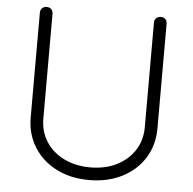

<svg xmlns="http://www.w3.org/2000/svg" viewBox="-55 -836 911 907"><g transform="rotate(5 400.5 -382.5)"><path d="M400 16Q312 16 244.5 -18.5Q177 -53 138.5 -114.5Q100 -176 100 -255V-751Q100 -765 108.5 -773Q117 -781 130 -781Q144 -781 152 -773Q160 -765 160 -751V-255Q160 -193 190.5 -145.5Q221 -98 275.5 -71Q330 -44 400 -44Q471 -44 525 -71Q579 -98 610 -145.5Q641 -193 641 -255V-751Q641 -765 649.5 -773Q658 -781 671 -781Q685 -781 693 -773Q701 -765 701 -751V-255Q701 -176 662.5 -114.5Q624 -53 556 -18.5Q488 16 400 16Z"/></g></svg>

Font: ComfortaaLight
Style: Regular
Weight: 300
Designer: Johan Aakerlund
Foundry: Johan Aakerlund
Version: Version 3.104; ttfautohint (v1.8.1.43-b0c9)